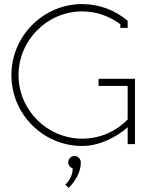

<svg xmlns="http://www.w3.org/2000/svg" viewBox="-20 -708 718 943"><path d="M315 90C315 103 325 115 337 119C337 153 321 179 301 199L317 215C352 180 377 136 377 90C377 73 363 58 346 58C329 58 315 73 315 90ZM464 -286H607V-121C550 -63 472 -27 384 -27C212 -27 71 -167 71 -339C71 -511 212 -652 384 -652C455 -652 518 -628 571 -589V-571H607V-606C546 -657 469 -688 384 -688C192 -688 36 -531 36 -339C36 -147 192 9 384 9C467 9 552 -34 607 -83V0H643V-321H464Z"/></svg>

Font: Rawengulk
Style: Regular
Weight: 400
Version: Version 0.9